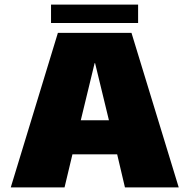

<svg xmlns="http://www.w3.org/2000/svg" viewBox="-20 -819 827 839"><path d="M27 0H262L296.5 -144.5H492L526 0H761L554.5 -675.5H233ZM333 -293.5 393.5 -543H395.5L456 -293.5ZM203 -718.5H583.5V-799H203Z"/></svg>

Font: Anybody Thin Black
Style: Regular
Weight: 900
Version: Version 1.113;gftools[0.9.25]